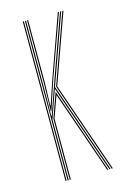

<svg xmlns="http://www.w3.org/2000/svg" viewBox="-98 -649 463 698"><g transform="rotate(-15 134.0 -300.0)"><path d="M68 0V-600H72V-359L71.2 -242.2H73.2L114.5 -360.5L200.2 -600H204.5L111.5 -340.2L229.5 0H225.2L109.2 -334.2L72 -228.5V0ZM60 0V-600H64V0ZM76 0V-229.8L109.2 -322.2L221 0H216.8L109 -310.2L80 -229V0ZM233.8 0 115.8 -340.2 208.8 -600H213L120 -340.2L238 0ZM74 -258.2 76 -364V-600H80V-368L77.5 -280.2H79.5L108.8 -368L191.8 -600H196L111.5 -365.2L76 -258.2Z"/></g></svg>

Font: Big Shoulders Inline Thin
Style: Regular
Weight: 100
Designer: Patric King
Foundry: XO Type Co
Version: Version 2.002